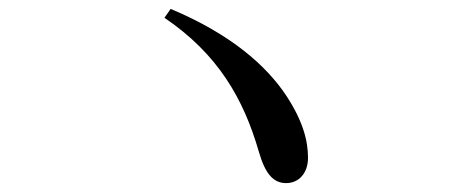

<svg xmlns="http://www.w3.org/2000/svg" viewBox="-20 -574 1040 432"><path d="M364 -554 350 -534C471 -452 528 -351 562 -234C577 -181 596 -162 624 -162C651 -162 673 -183 673 -219C673 -257 662 -301 624 -359C580 -425 502 -496 364 -554Z"/></svg>

Font: Noto Serif HK Medium
Style: Regular
Weight: 500
Designer: Ryoko NISHIZUKA 西塚涼子 (kana & ideographs); Frank Grießhammer (Latin, Greek & Cyrillic); Wenlong ZHANG 张文龙 (bopomofo); San
Foundry: Adobe
Version: Version 2.001;hotconv 1.1.0;makeotfexe 2.6.0